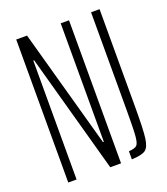

<svg xmlns="http://www.w3.org/2000/svg" viewBox="-128 -778 755 868"><g transform="rotate(-20 249.5 -344.0)"><path d="M51 0V-688H103L261 -118H265V-688H305V0H253L95 -572H91V0ZM411 -218V-688H452V-218Q452 -110 446.5 -68.5Q441 -27 423 -14.5Q405 -2 357 0V-39Q386 -41 395.5 -50Q405 -59 408 -91.5Q411 -124 411 -218Z"/></g></svg>

Font: Saira Ultra Condensed ExLight
Style: Regular
Weight: 200
Width: 1
Designer: Hector Gatti with collaboration of the Omnibus-Type team
Foundry: Omnibus-Type
Version: Version 1.001; ttfautohint (v1.8)